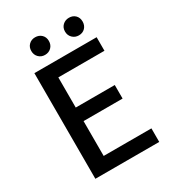

<svg xmlns="http://www.w3.org/2000/svg" viewBox="-197 -925 925 1031"><g transform="rotate(-30 266.0 -410.0)"><path d="M86 0V-655H472V-571H186V-384H428V-300H186V-84H482V0ZM185 -711Q162 -711 146.5 -726.5Q131 -742 131 -766Q131 -790 146.5 -805Q162 -820 185 -820Q209 -820 224.5 -805Q240 -790 240 -766Q240 -742 224.5 -726.5Q209 -711 185 -711ZM395 -711Q372 -711 356 -726.5Q340 -742 340 -766Q340 -790 356 -805Q372 -820 395 -820Q419 -820 434 -805Q449 -790 449 -766Q449 -742 434 -726.5Q419 -711 395 -711Z"/></g></svg>

Font: Source Sans 3 Medium
Style: Regular
Weight: 500
Designer: Paul D. Hunt
Foundry: Adobe
Version: Version 3.052;hotconv 1.1.0;makeotfexe 2.6.0